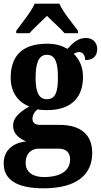

<svg xmlns="http://www.w3.org/2000/svg" viewBox="-27 -786 547 1041"><path d="M61 -619V-606H133C154 -631 200 -672 228 -700C254 -673 305 -628 323 -606H396V-619C368 -657 314 -721 295 -766H161C142 -721 88 -657 61 -619ZM208 235C388 235 473 162 473 43C473 -52 416 -109 294 -109H190C167 -109 149 -118 149 -142C149 -165 165 -186 178 -193C188 -190 216 -189 229 -189C364 -189 423 -262 423 -369C423 -427 401 -466 373 -494C381 -499 390 -504 403 -504C417 -504 435 -491 435 -460C484 -460 500 -488 500 -521C500 -553 478 -580 439 -580C394 -580 367 -552 339 -521C307 -539 275 -549 229 -549C92 -549 31 -482 31 -364C31 -282 75 -230 132 -209C80 -179 44 -149 44 -105C44 -57 81 -34 115 -19C41 -12 -7 31 -7 100C-7 188 64 235 208 235ZM227 -248C179 -248 166 -296 166 -364C166 -435 179 -489 227 -489C277 -489 287 -437 287 -365C287 -295 277 -248 227 -248ZM211 174C154 174 112 149 112 98C112 37 153 20 182 20H290C333 20 353 42 353 79C353 138 303 174 211 174Z"/></svg>

Font: Noto Serif Condensed ExtraBold
Style: Regular
Weight: 800
Width: 3
Designer: Monotype Design Team
Foundry: Monotype Imaging Inc.
Version: Version 2.013